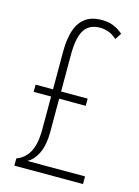

<svg xmlns="http://www.w3.org/2000/svg" viewBox="-111 -787 618 851"><g transform="rotate(15 197.5 -362.0)"><path d="M250 -724Q280 -724 303 -714.5Q326 -705 347 -687L328 -658Q306 -677 287 -683Q268 -689 251 -689Q201 -689 178.5 -653.5Q156 -618 156 -540V-371H278V-338H156V-184Q156 -127 138.5 -89Q121 -51 91 -35H356V0H41V-33Q79 -47 99 -83.5Q119 -120 119 -188V-338H39V-371H119V-546Q119 -598 131 -638Q143 -678 171.5 -701Q200 -724 250 -724Z"/></g></svg>

Font: Noto Sans Gujarati UI ExtraCondensed ExtraLight
Style: Regular
Weight: 200
Width: 2
Designer: Jelle Bosma - Monotype Design Team, Universal Thirst
Foundry: Monotype Imaging Inc.
Version: Version 2.106; ttfautohint (v1.8.4.7-5d5b)